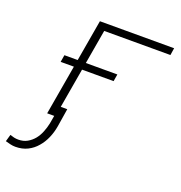

<svg xmlns="http://www.w3.org/2000/svg" viewBox="-195 -642 914 970"><g transform="rotate(20 262.0 -157.0)"><path d="M570.8 -489.7 576.7 -528.3H177.7L86.4 0H130.4L214.8 -489.7ZM346.2 -267.6 352.5 -305.7H67.9L61.5 -267.6ZM174.8 -54.2H133.8L116.7 43.5Q111.8 66.9 102.5 90.3Q93.3 113.8 78.6 132.3Q63 151.4 42.2 163.1Q21.5 174.8 -5.9 174.8Q-17.6 174.8 -28.6 172.4Q-39.6 169.9 -50.8 166L-61.5 203.6Q-47.9 207.5 -34.4 210.7Q-21 213.9 -7.3 213.9Q29.3 213.9 57.9 199.7Q86.4 185.5 106.9 161.1Q127.4 137.7 140.6 106.9Q153.8 76.2 159.2 43.5Z"/></g></svg>

Font: Roboto Mono ExtraLight
Style: Italic
Weight: 250
Italic angle: -10°
Monospace: yes
Designer: Google
Version: Version 3.000